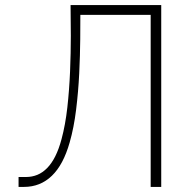

<svg xmlns="http://www.w3.org/2000/svg" viewBox="-20 -735 726 755"><path d="M257.5 -715H614V0H572.5V-696.5L592.5 -676.5H276L296 -685Q296 -643.5 295.5 -580.8Q295 -518 291.5 -446Q288 -374 279.2 -303.2Q270.5 -232.5 254 -175Q241.5 -131 224 -98.2Q206.5 -65.5 184 -43.8Q161.5 -22 134 -11Q106.5 0 74 0H53V-39H82.5Q106 -39 126.8 -47.5Q147.5 -56 165.2 -74Q183 -92 197.2 -120.2Q211.5 -148.5 222 -188Q237 -243.5 244.8 -312.5Q252.5 -381.5 255.5 -454.2Q258.5 -527 258.5 -594.8Q258.5 -662.5 257.5 -715Z"/></svg>

Font: Russolo 10pt ExtraLight
Style: Regular
Weight: 200
Designer: Micah Stupak-Hahn
Version: Version 1.000